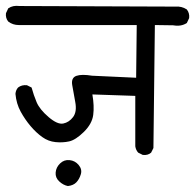

<svg xmlns="http://www.w3.org/2000/svg" viewBox="-29 -579 662 651"><path d="M455.1 -53.7 439.5 -61.5Q431.6 -70.3 429.7 -83V-253.9L284.2 -258.8Q291 -219.7 287.1 -189.5Q283.2 -159.2 255.4 -131.8Q227.5 -104.5 205.6 -99.6Q183.6 -94.7 159.2 -97.2Q134.8 -99.6 114.3 -114.3Q93.8 -128.9 74.7 -151.4Q55.7 -173.8 41 -200.7Q26.4 -227.5 23.4 -260.7Q24.4 -273.4 32.2 -282.2Q44.9 -292 62.5 -290L78.1 -282.2Q85 -256.8 95.2 -232.4Q105.5 -208 135.7 -182.1Q166 -156.2 185.5 -160.2Q205.1 -164.1 218.8 -182.1Q232.4 -200.2 226.1 -233.4Q219.7 -266.6 215.8 -291Q211.9 -315.4 230 -321.8Q248 -328.1 283.2 -322.3L432.6 -315.4L434.6 -494.1H34.2Q14.6 -494.1 -1 -505.9Q-10.7 -517.6 -8.8 -534.2L-1 -550.8Q14.6 -561.5 37.1 -558.6L564.5 -556.6Q586.9 -558.6 604.5 -546.9Q614.3 -534.2 612.3 -517.6L604.5 -501Q585 -488.3 558.6 -493.2L496.1 -494.1L491.2 -77.1L483.4 -61.5Q472.7 -51.8 455.1 -53.7ZM201.2 51.8Q185.5 48.8 171.9 36.1Q158.2 23.4 159.7 5.9Q161.1 -11.7 174.8 -24.9Q188.5 -38.1 207 -36.1Q225.6 -34.2 237.8 -19.5Q250 -4.9 245.1 11.7Q240.2 28.3 230 39.1Q219.7 49.8 201.2 51.8Z"/></svg>

Font: NaikaiFont
Style: Regular
Weight: 400
Version: Version 1.67